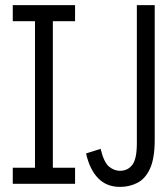

<svg xmlns="http://www.w3.org/2000/svg" viewBox="-20 -720 656 752"><path d="M450 12Q397.5 12 364.5 -21.8Q331.5 -55.5 317 -119L374 -137Q387 -84 407 -67.5Q427 -51 450 -51Q480 -51 498 -74Q516 -97 516 -159V-700H586V-173Q586 -99.5 567.5 -59.5Q549 -19.5 518 -3.8Q487 12 450 12ZM30 0V-63H117V-637H30V-700H274V-637H187V-63H274V0Z"/></svg>

Font: Overpass Mono Light
Style: Regular
Weight: 300
Monospace: yes
Designer: Delve Withrington, Dave Bailey
Foundry: Delve Fonts LLC
Version: Version 4.000